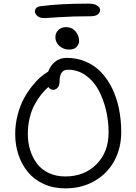

<svg xmlns="http://www.w3.org/2000/svg" viewBox="-20 -1061 754 1061"><path d="M226.1 -960.9Q201.7 -960.9 187.3 -972.2Q172.9 -983.4 172.9 -998Q172.9 -1008.3 180.4 -1016.6Q188 -1024.9 205.1 -1026.9Q312.5 -1041 469.2 -1041Q501 -1041 517.1 -1030Q533.2 -1019 533.2 -1006.8Q533.2 -990.2 519.5 -980.7Q505.9 -971.2 481.9 -971.2Q385.3 -971.2 306.9 -966.1Q228.5 -960.9 226.1 -960.9ZM362.8 -787.1Q330.6 -787.1 308.3 -806.9Q286.1 -826.7 286.1 -856Q286.1 -879.4 302.7 -895.3Q319.3 -911.1 344.2 -911.1Q377 -911.1 397 -888.2Q417 -865.2 417 -835Q417 -816.4 403.3 -801.8Q389.6 -787.1 362.8 -787.1ZM340.8 -20Q274.9 -20 221.4 -44.4Q168 -68.8 134 -110.4Q100.1 -151.9 82 -205.6Q64 -259.3 64 -319.8Q64 -374.5 77.4 -425.8Q90.8 -477.1 110.8 -514.4Q130.9 -551.8 156.2 -583.7Q181.6 -615.7 203.9 -634.8Q226.1 -653.8 246.1 -665Q258.8 -699.7 285.2 -720.5Q311.5 -741.2 348.1 -741.2Q405.8 -741.2 454.6 -720.2Q503.4 -699.2 539.1 -661.6Q574.7 -624 599.9 -572.5Q625 -521 637.5 -459.5Q649.9 -397.9 649.9 -330.1Q649.9 -243.7 612.3 -173.3Q574.7 -103 503.7 -61.5Q432.6 -20 340.8 -20ZM133.8 -319.8Q133.8 -273.4 146.5 -232.2Q159.2 -190.9 183.8 -157.7Q208.5 -124.5 249 -105.2Q289.6 -85.9 340.8 -85.9Q445.3 -85.9 512.7 -152.8Q580.1 -219.7 580.1 -330.1Q580.1 -392.6 565.7 -452.9Q551.3 -513.2 524.4 -563.5Q497.6 -613.8 453.4 -644.8Q409.2 -675.8 355 -675.8Q309.1 -675.8 309.1 -609.9Q309.1 -588.9 298.8 -576.9Q288.6 -564.9 273.9 -564.9Q257.8 -564.9 247.1 -580.1Q226.6 -562 208 -539.1Q189.5 -516.1 171.9 -484.1Q154.3 -452.1 144 -409.4Q133.8 -366.7 133.8 -319.8Z"/></svg>

Font: Shantell Sans Bouncy
Style: Regular
Weight: 300
Designer: Stephen Nixon, Anya Danilova, Shantell Martin
Foundry: Arrow Type
Version: Version 1.006;[9816181b4]